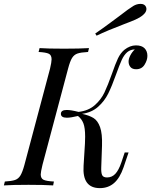

<svg xmlns="http://www.w3.org/2000/svg" viewBox="-53 -956 780 990"><path d="M707 -668Q707 -646 692.5 -622.5Q678 -599 649 -599Q629 -599 619.5 -610.5Q610 -622 610 -639Q610 -653 619 -670.5Q628 -688 642 -701H639Q619 -700 603 -687Q586 -672 574.5 -646.5Q563 -621 545 -571Q524 -512 505 -473.5Q486 -435 453 -405.5Q420 -376 370 -369Q407 -361 429 -347.5Q451 -334 463 -300.5Q475 -267 473 -205L469 -92Q468 -66 473.5 -53.5Q479 -41 499 -41Q524 -41 541.5 -59.5Q559 -78 573 -119L590 -170H610L584 -93Q565 -38 535 -12Q505 14 462 14Q370 14 378 -102L385 -215Q386 -228 386 -251Q386 -297 377 -320Q368 -343 349 -358Q312 -349 292 -349Q261 -349 261 -369Q261 -389 291 -389Q313 -389 352 -379Q403 -385 435.5 -413.5Q468 -442 485.5 -479Q503 -516 524 -575Q542 -627 555 -654.5Q568 -682 588 -699Q617 -722 648 -722Q678 -722 692.5 -707Q707 -692 707 -668ZM157 -57Q157 -36 171.5 -29Q186 -22 225 -20L221 0Q175 -3 94 -3Q10 -3 -33 0L-28 -20Q7 -22 24.5 -28Q42 -34 52.5 -51.5Q63 -69 73 -106L205 -602Q213 -636 213 -650Q213 -672 198.5 -679Q184 -686 146 -688L151 -708Q192 -705 278 -705Q358 -705 406 -708L401 -688Q364 -686 346.5 -680Q329 -674 318.5 -657Q308 -640 298 -602L166 -106Q157 -68 157 -57ZM562 -873Q611 -911 634 -925Q652 -936 672 -936Q693 -936 700 -920Q702 -914 702 -910Q702 -897 691.5 -885.5Q681 -874 667 -866Q648 -855 620.5 -844.5Q593 -834 588 -832Q501 -799 445 -772L438 -783Q480 -812 515.5 -838.5Q551 -865 562 -873Z"/></svg>

Font: Playfair Display
Style: Italic
Weight: 400
Italic angle: -14°
Designer: Claus Eggers Sørensen
Foundry: Claus Eggers Sørensen
Version: Version 1.200; ttfautohint (v1.6)